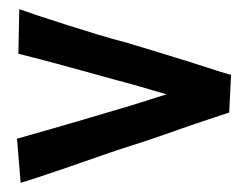

<svg xmlns="http://www.w3.org/2000/svg" viewBox="-20 -504 540 418"><path d="M25 -106 17 -202Q28 -205 48.5 -211Q69 -217 97.5 -225Q126 -233 159.5 -243Q193 -253 227 -263Q262 -273 299.5 -285Q337 -297 373 -308.5Q409 -320 438 -329Q467 -338 483 -341L479 -259Q467 -255 445.5 -248Q424 -241 395 -231Q366 -221 333.5 -209.5Q301 -198 266 -187Q237 -178 201.5 -165.5Q166 -153 131 -141Q96 -129 67.5 -119.5Q39 -110 25 -106ZM22 -484Q36 -479 63 -470Q90 -461 123 -450.5Q156 -440 190.5 -429.5Q225 -419 256 -411Q292 -400 327 -389.5Q362 -379 393.5 -369Q425 -359 448 -351.5Q471 -344 483 -341L479 -259Q469 -261 442.5 -269Q416 -277 380 -287.5Q344 -298 305.5 -309.5Q267 -321 232 -330Q199 -339 165 -348.5Q131 -358 101 -366Q71 -374 49.5 -379.5Q28 -385 20 -387Z"/></svg>

Font: Truculenta SemiBold
Style: Regular
Weight: 600
Version: Version 1.002